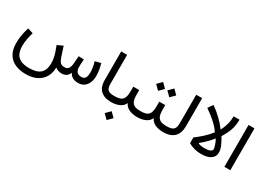

<svg xmlns="http://www.w3.org/2000/svg" viewBox="-21 -1457 3432 2514"><g transform="rotate(30 1695.0 -199.5)"><path d="M1141.7 -378.9 1054.5 -357.2Q1065.8 -318.1 1072.8 -278.3Q1079.8 -238.5 1079.8 -195.8Q1079.8 -146.4 1063 -118.1Q1046.1 -89.7 1002 -89.7Q973.9 -89.7 952.8 -102.2Q931.8 -114.7 921.6 -142.6Q911.4 -170.5 914.8 -216.7L920.3 -305.2L840.6 -308.2L832.6 -203.6Q828.1 -140.4 808.1 -115.1Q788.1 -89.7 752.5 -89.7Q708.1 -89.7 686.9 -111.1Q665.7 -132.6 648.8 -183.8L601.3 -329.3L516.3 -290.6Q534.3 -245.5 547.7 -205.4Q561.2 -165.4 568.6 -126.1Q576 -86.8 576 -43.4Q576 52.9 523.7 102.2Q471.4 151.5 354.9 151.5Q274.8 151.5 226 127.7Q177.2 103.8 155.1 57.2Q133 10.5 133 -57.3Q133 -114.3 144.4 -170.3Q155.8 -226.4 168 -267.5L85.8 -293.3Q76.1 -264.8 66.7 -225Q57.4 -185.2 51.3 -139.8Q45.2 -94.4 45.2 -48.2Q45.2 48.3 82.8 112.8Q120.4 177.4 190 209.7Q259.6 242.1 354.6 242.1Q447.5 242.1 515.7 209.4Q584 176.8 621.6 115Q659.3 53.3 660.2 -33.5Q680.6 -16.5 705.1 -8.3Q729.7 0 759.1 0Q797.9 0 826.7 -18.4Q855.6 -36.7 871.3 -76.2Q883.3 -47.7 905.2 -31Q927.2 -14.2 953.4 -7.1Q979.6 0 1003.8 0Q1060.9 0 1097.5 -27.6Q1134.2 -55.2 1151.9 -100.1Q1169.6 -144.9 1169.6 -195.8Q1169.6 -244.8 1161.9 -289.1Q1154.2 -333.4 1141.7 -378.9Z M1291.3 -641V-206.7Q1291.3 -108.3 1341.9 -56.8Q1370 -28.4 1409.5 -14.2Q1449.1 0 1506.2 0H1506.7V-89.7H1506.2Q1463.4 -89.7 1440.4 -95.9Q1417.3 -102.1 1403 -118.3Q1391 -132.1 1386 -153.6Q1381 -175.1 1381 -206.7V-641Z M1506.8 -89.7Q1488.2 -89.7 1475 -76.7Q1461.7 -63.7 1461.7 -45.1Q1461.7 -26.5 1475 -13.2Q1488.2 0 1506.8 0Q1575.6 0 1628.6 -23.7Q1681.6 -47.4 1703.6 -97.7Q1725.6 -47.4 1777.9 -23.7Q1830.1 0 1898.9 0H1899.9V-89.7H1898.9Q1848.3 -89.7 1818.1 -101.2Q1788 -112.7 1772 -137Q1758.4 -157.2 1753.5 -187.8Q1748.7 -218.4 1748.7 -260.1V-320.7H1659V-260.1Q1659 -216.9 1653.6 -185.4Q1648.2 -153.9 1633.4 -133.4Q1617.2 -110.4 1586.8 -100Q1556.4 -89.7 1506.8 -89.7ZM1507.8 166.1 1574.7 232.9 1641.3 166.1 1574.7 99.1Z M1899.9 -89.7Q1881.3 -89.7 1868 -76.7Q1854.8 -63.7 1854.8 -45.1Q1854.8 -26.5 1868 -13.2Q1881.3 0 1899.9 0Q1968.6 0 2021.6 -23.7Q2074.6 -47.4 2096.7 -97.7Q2118.7 -47.4 2171 -23.7Q2223.2 0 2292 0H2293V-89.7H2292Q2241.3 -89.7 2211.2 -101.2Q2181.1 -112.7 2165 -137Q2151.4 -157.2 2146.6 -187.8Q2141.8 -218.4 2141.8 -260.1V-320.7H2052.1V-260.1Q2052.1 -216.9 2046.7 -185.4Q2041.3 -153.9 2026.5 -133.4Q2010.3 -110.4 1979.9 -100Q1949.5 -89.7 1899.9 -89.7ZM2069.8 -502 2136.7 -435.2 2203.3 -502 2136.7 -569ZM1899.9 -502 1966.8 -435.2 2033.4 -502 1966.8 -569Z M2515.3 -213.1V-641H2425.6V-213.1Q2425.6 -146.9 2402.1 -120.5Q2387.5 -103.9 2361.1 -96.8Q2334.7 -89.7 2293 -89.7Q2274.7 -89.7 2261.3 -76.6Q2247.9 -63.4 2247.9 -45.1Q2247.9 -26.8 2261.3 -13.4Q2274.7 0 2293 0Q2407 0 2463.5 -59.6Q2515.3 -113.8 2515.3 -213.1Z M2933.7 -273.6Q2954.5 -235 2967.4 -195.4Q2980.3 -155.8 2980.3 -137.4Q2980.3 -112.5 2948.9 -100.3Q2917.5 -88.1 2861.3 -88.1Q2838.9 -88.1 2814.8 -92.5Q2790.7 -97 2772.9 -103.9V-112.8Q2812 -143.2 2855.5 -186.3Q2899.1 -229.3 2933.7 -273.6ZM2930.2 -405.6Q2882.5 -471.1 2818.3 -532.3Q2754.1 -593.6 2688.4 -638.5L2637 -564.7Q2679 -536.1 2723.9 -500.7Q2768.9 -465.2 2810.3 -424.3Q2851.8 -383.4 2882.8 -337.8Q2838.7 -278.7 2781.8 -227.5Q2724.9 -176.3 2672.7 -137.8V-50.5Q2710.6 -28 2760.7 -14Q2810.7 0 2866.3 0Q2886.9 0 2912.9 -2.9Q2938.9 -5.7 2964.9 -13.6Q2991 -21.5 3012.9 -36.7Q3034.9 -51.9 3048.2 -76.1Q3061.6 -100.3 3061.6 -135.9Q3061.6 -180.4 3037.4 -233.8Q3013.2 -287.2 2983.1 -336.7Q3009.6 -379.6 3031.6 -424.8Q3053.7 -470 3067 -522.8Q3080.3 -575.6 3080.3 -641H2990.6Q2990.6 -569.6 2973.5 -512.7Q2956.4 -455.8 2930.2 -405.6Z M3306.3 -7.9V-641H3216.6V-7.9Z"/></g></svg>

Font: Estedad-VF-FD Black
Style: Regular
Weight: 900
Designer: Amin Abedi
Version: Version 4.000